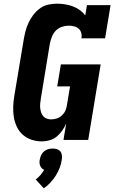

<svg xmlns="http://www.w3.org/2000/svg" viewBox="-20 -763 640 1047"><path d="M209 8Q179 8 152 -1Q125 -10 104.5 -28Q84 -46 72 -71.5Q60 -97 55.5 -124.5Q51 -152 52 -181.5Q53 -211 58 -240L109 -545Q113 -569 119 -592.5Q125 -616 135.5 -638.5Q146 -661 161.5 -681.5Q177 -702 197.5 -717Q218 -732 242 -737.5Q266 -743 290 -743Q312 -743 334.5 -739.5Q357 -736 377 -728.5Q397 -721 414.5 -708.5Q432 -696 445 -679L454 -735H583L553 -554H424Q427 -569 423 -583.5Q419 -598 408.5 -607Q398 -616 383.5 -619.5Q369 -623 354 -623Q336 -623 317 -616.5Q298 -610 284 -595.5Q270 -581 263 -562.5Q256 -544 252 -526L202 -221Q200 -208 199 -195.5Q198 -183 199.5 -171Q201 -159 205 -148Q209 -137 216.5 -128.5Q224 -120 235.5 -116Q247 -112 259 -112Q275 -112 290 -117Q305 -122 317.5 -133.5Q330 -145 336.5 -159.5Q343 -174 345 -190L362 -292H292L312 -412H529L461 0H326L341 -89Q332 -69 319 -50.5Q306 -32 289 -18Q272 -4 250.5 2Q229 8 209 8ZM219 264 175 216Q189 205 200.5 191.5Q212 178 221 163Q213 160 207.5 154Q202 148 199 140.5Q196 133 195.5 124.5Q195 116 197 107Q199 95 204.5 83Q210 71 220 62.5Q230 54 242.5 50.5Q255 47 267 47Q279 47 290.5 50.5Q302 54 309 62.5Q316 71 317.5 83Q319 95 317 107Q314 130 305.5 152Q297 174 284.5 194Q272 214 255.5 232Q239 250 219 264Z"/></svg>

Font: Iosevka Curly Slab HvExObl
Style: Regular
Weight: 900
Width: 7
Italic angle: -9°
Monospace: yes
Designer: Belleve Invis
Foundry: Belleve Invis
Version: Version 11.1.0; ttfautohint (v1.8.3)